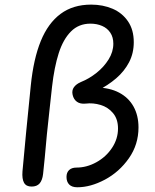

<svg xmlns="http://www.w3.org/2000/svg" viewBox="-20 -785 660 820"><path d="M76 -53.2Q80.7 -110 91.5 -219Q102.3 -328 111.5 -419.7Q123 -533.3 154.2 -609.8Q185.5 -686.3 238.8 -725.8Q292 -765.3 369.3 -765.3Q419.3 -765.3 460.7 -747.7Q502 -730 526.7 -693.8Q551.3 -657.7 551.3 -604.8Q551.3 -557.5 531.2 -519Q511 -480.5 476.5 -450.8Q442 -421 393.7 -396.2L392.7 -411.3Q448.3 -410.5 488.6 -389.4Q528.8 -368.3 550.2 -330.1Q571.5 -291.8 571.5 -240.8Q571.5 -167.5 530.4 -109Q489.3 -50.5 428.1 -17.8Q366.8 14.8 310.2 14.8Q287.3 14.8 275.7 3.2Q264 -8.5 264 -29.5Q264 -48.2 275.2 -58.8Q286.3 -69.3 306.7 -69.3Q350.5 -69.3 391.8 -92.2Q433 -115 458.5 -153.5Q484 -192 484 -236.3Q484 -276.5 462.8 -301.8Q441.7 -327.2 409.6 -336.8Q377.5 -346.5 345.8 -342.5Q323 -340.2 308.8 -350.2Q294.7 -360.2 290.2 -379.8Q285.8 -398.8 295.8 -412.6Q305.7 -426.3 326.2 -435Q360.5 -448.7 392.2 -473.8Q423.8 -499 443.9 -531.3Q464 -563.7 464 -598.3Q464 -626 451.2 -645.3Q438.3 -664.7 416.1 -674.3Q393.8 -684 366.3 -684Q316.3 -684 283.1 -650.6Q249.8 -617.2 230.8 -557.8Q211.8 -498.3 202.3 -414.8Q197.8 -375 192.1 -321.8Q186.3 -268.5 180.2 -210.5Q175.8 -161.2 171.2 -112.2Q166.5 -63.3 164 -41.8Q160.8 -15 149.2 -1.6Q137.5 11.8 114.8 11.8Q91.8 11.8 82.7 -4.4Q73.5 -20.7 76 -53.2Z"/></svg>

Font: Monaspace Radon Var
Style: Regular
Weight: 400
Designer: Riley Cran and the Lettermatic Team
Version: Version 1.000 (Monaspace Radon Var)